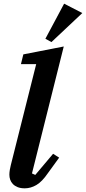

<svg xmlns="http://www.w3.org/2000/svg" viewBox="-20 -1013 468 1045"><path d="M115 12Q92 12 76 5.5Q60 -1 50 -11.5Q40 -22 35.5 -35Q31 -48 31 -62Q31 -74 33.5 -89Q36 -104 39 -115L177 -664H94L107 -717L327 -760L154 -69L172 -61L269 -176L302 -155L241 -71Q209 -24 178 -6Q147 12 115 12ZM227 -802 329 -993 428 -942 260 -784Z"/></svg>

Font: IBM Plex Serif SmBld
Style: Italic
Weight: 600
Italic angle: -14°
Designer: Mike Abbink, Paul van der Laan, Pieter van Rosmalen
Foundry: Bold Monday
Version: Version 3.001